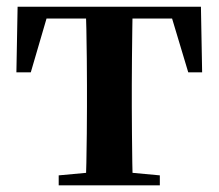

<svg xmlns="http://www.w3.org/2000/svg" viewBox="-20 -556 656 576"><path d="M29.2 -339.1 32.8 -535.7H582.8L586.4 -339.1H544.7L486.1 -534.2L552 -500.4H63.6L129.5 -534.2L72.4 -339.1ZM156.1 0V-29.9L267.7 -40.2H348.6L459.5 -29.9V0ZM237.2 0Q238.2 -25.5 239.1 -67.4Q239.9 -109.4 240.4 -154.7Q240.9 -200 240.9 -234.8V-301.2Q240.9 -335.7 240.4 -381Q239.9 -426.4 239.1 -468.7Q238.2 -511 237.2 -535.7H378.4Q377.4 -511 376.9 -468.7Q376.4 -426.4 375.9 -381Q375.4 -335.7 375.4 -301.2V-234.8Q375.4 -200 375.9 -154.7Q376.4 -109.4 376.9 -67.4Q377.4 -25.5 378.4 0Z"/></svg>

Font: Noto Serif JP
Style: Regular
Weight: 200
Designer: Ryoko NISHIZUKA 西塚涼子 (kana & ideographs); Frank Grießhammer (Latin, Greek & Cyrillic); Wenlong ZHANG 张文龙 (bopomofo); San
Foundry: Adobe
Version: Version 2.001;hotconv 1.1.0;makeotfexe 2.6.0